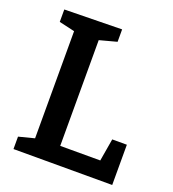

<svg xmlns="http://www.w3.org/2000/svg" viewBox="-129 -802 814 901"><g transform="rotate(20 278.0 -351.0)"><path d="M441 -89 460 -201H533V0H40V-62L118 -82V-617L40 -635V-697L327 -702V-640L241 -617V-89Z"/></g></svg>

Font: Bitter Pro SemiBold
Style: Regular
Weight: 600
Designer: Sol Matas, and Bitter project Authors
Foundry: Sol Matas
Version: Version 1.010